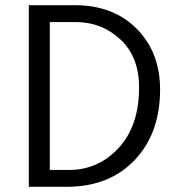

<svg xmlns="http://www.w3.org/2000/svg" viewBox="-20 -720 687 740"><path d="M597 -375Q597 -206 499 -103Q401 0 237 0H91V-700H268Q417 -700 507 -609Q597 -518 597 -375ZM516 -383Q516 -501 444 -568Q372 -635 272 -635H172V-65H246Q359 -65 437.5 -150Q516 -235 516 -383Z"/></svg>

Font: Gudea
Style: Regular
Weight: 400
Designer: Agustina Mingote
Foundry: Agustina Mingote
Version: Version 1.002